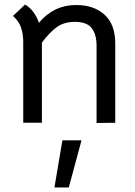

<svg xmlns="http://www.w3.org/2000/svg" viewBox="-20 -538 593 843"><path d="M37 -468 90 -518Q131 -494 151 -438Q216 -516 314 -516Q393 -516 439.5 -473Q486 -430 486 -348V1L404 2V-337Q404 -386 383 -414Q362 -442 309 -442Q263 -442 231.5 -420.5Q200 -399 164 -351V1H82V-354Q82 -389 72.5 -417Q63 -445 37 -468ZM254 78H338L282 285H219Z"/></svg>

Font: Bellota Text
Style: Bold
Weight: 700
Designer: Kemie Guaida
Foundry: Kemie Guaida
Version: Version 4.001